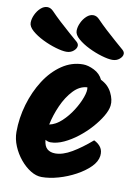

<svg xmlns="http://www.w3.org/2000/svg" viewBox="-112 -896 679 967"><g transform="rotate(10 227.5 -412.0)"><path d="M170 12Q142 12 113.5 -5.5Q85 -23 60.5 -52.5Q36 -82 21 -118Q6 -154 6 -190Q6 -261 26.5 -331Q47 -401 83.5 -458Q120 -515 170 -549Q220 -583 278 -583Q304 -583 335 -567.5Q366 -552 380 -522Q418 -504 436 -468Q454 -432 450 -402Q447 -378 429 -347.5Q411 -317 383 -285.5Q355 -254 321 -227.5Q287 -201 251.5 -184.5Q216 -168 183 -168Q171 -168 157 -176Q160 -144 175.5 -130.5Q191 -117 217 -117Q255 -117 301 -144Q347 -171 399 -216Q422 -205 434 -187.5Q446 -170 443 -144Q439 -114 411.5 -86.5Q384 -59 342.5 -36.5Q301 -14 255.5 -1Q210 12 170 12ZM319 -473Q280 -471 248 -437Q216 -403 194 -353.5Q172 -304 162 -255Q195 -262 224.5 -289.5Q254 -317 276.5 -352.5Q299 -388 311 -421.5Q323 -455 319 -473ZM418 -631Q397 -631 363 -641Q329 -651 295.5 -667.5Q262 -684 239 -704Q216 -724 216 -744Q216 -764 226 -785.5Q236 -807 252 -821.5Q268 -836 286 -836Q302 -836 316 -822Q337 -800 364.5 -774.5Q392 -749 418 -726.5Q444 -704 460 -690Q470 -681 470 -671Q470 -657 455 -644Q440 -631 418 -631ZM183 -631Q162 -631 128 -641Q94 -651 60.5 -667.5Q27 -684 4 -704Q-19 -724 -19 -744Q-19 -764 -9 -785.5Q1 -807 17 -821.5Q33 -836 51 -836Q67 -836 81 -822Q102 -800 129.5 -774.5Q157 -749 183 -726.5Q209 -704 225 -690Q235 -681 235 -671Q235 -657 220 -644Q205 -631 183 -631Z"/></g></svg>

Font: Protest Riot
Style: Regular
Weight: 400
Designer: Octavio Pardo
Foundry: Ashler Design
Version: Version 2.005; ttfautohint (v1.8.4.7-5d5b)